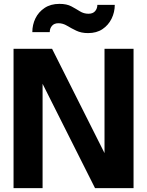

<svg xmlns="http://www.w3.org/2000/svg" viewBox="-20 -972 760 992"><path d="M50 0V-720H249L520 -181V-720H670V0H471L200 -539V0ZM435 -801Q400 -801 374 -813.5Q348 -826 326.5 -839Q305 -852 282 -852Q260 -852 248.5 -838.5Q237 -825 237 -806H147Q147 -844 163 -877Q179 -910 210.5 -931Q242 -952 287 -952Q325 -952 349 -939Q373 -926 393 -913.5Q413 -901 437 -901Q460 -901 471.5 -914.5Q483 -928 483 -947H573Q573 -909 556.5 -875.5Q540 -842 509.5 -821.5Q479 -801 435 -801Z"/></svg>

Font: Instrument Sans
Style: Bold
Weight: 700
Designer: Rodrigo Fuenzalida
Foundry: fragTYPE
Version: Version 1.000; ttfautohint (v1.8.4.7-5d5b);gftools[0.9.28]